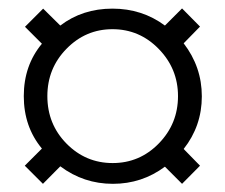

<svg xmlns="http://www.w3.org/2000/svg" viewBox="-20 -559 545 465"><path d="M253.4 -113.8Q182.6 -113.8 126 -156.2L84 -113.8L40 -157.7L81.5 -199.2Q37.6 -252 37.6 -326.2Q37.6 -400.4 81.5 -453.1L40.5 -494.1L84.5 -538.1L126 -497.1Q179.7 -538.1 252.4 -538.1Q324.2 -538.1 379.4 -497.1L420.9 -538.6L464.4 -494.6L424.8 -454.1Q468.8 -397 468.8 -325.7Q468.8 -253.9 424.8 -198.2L464.4 -157.7L420.9 -113.8L379.4 -155.3Q323.7 -113.8 253.4 -113.8ZM411.1 -326.2Q411.1 -392.6 364.5 -440.4Q317.9 -488.3 252.4 -488.3Q187.5 -488.3 141.1 -440.9Q94.7 -393.6 94.7 -326.2Q94.7 -258.3 141.1 -211.2Q187.5 -164.1 252.9 -164.1Q318.4 -164.1 364.7 -211.7Q411.1 -259.3 411.1 -326.2Z"/></svg>

Font: Elstob 8pt Medium
Style: Regular
Weight: 500
Designer: Peter S. Baker
Version: Version 1.015